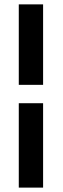

<svg xmlns="http://www.w3.org/2000/svg" viewBox="-20 -731 288 883"><path d="M66.4 131.8V-256.3H178.2V131.8ZM178.2 -340.8H66.4V-710.9H178.2Z"/></svg>

Font: Vazir Medium FD-UI
Style: Medium-FD-UI
Weight: 500
Designer: Saber Rastikerdar
Foundry: Saber Rastikerdar
Version: Version 30.1.0